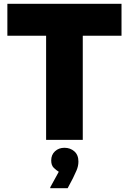

<svg xmlns="http://www.w3.org/2000/svg" viewBox="-20 -740 682 1016"><path d="M19 -720H623V-551H418V0H224V-551H19ZM291 169Q278 161 264.5 148Q251 135 251 109Q251 79 271 60.5Q291 42 321 42Q352 42 373.5 61Q395 80 395 115Q395 139 384.5 163Q374 187 366 203L338 256H246V251Z"/></svg>

Font: Kufam ExtraBold
Style: Regular
Weight: 800
Designer: Wael Morcos, Artur Schmal
Foundry: Original Type
Version: Version 1.300; ttfautohint (v1.8.3)